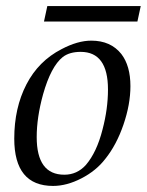

<svg xmlns="http://www.w3.org/2000/svg" viewBox="-20 -599 484 633"><path d="M410 -315Q410 -255 387 -188Q364 -121 327 -75Q297 -36 248.5 -11Q200 14 155 14Q27 14 27 -142Q27 -243 67 -320.5Q107 -398 183 -437Q236 -465 281 -465Q345 -465 380 -421Q410 -382 410 -315ZM336 -304Q336 -428 246 -428Q209 -428 187 -411Q148 -380 122 -288Q101 -212 101 -147Q101 -23 192 -23Q234 -23 263 -55Q299 -97 318 -172Q336 -240 336 -304ZM444 -579 433 -528H125L136 -579Z"/></svg>

Font: GFS Didot
Style: Italic
Weight: 400
Italic angle: -12°
Designer: Takis Katsoulidis and George D. Matthiopoulos
Foundry: George Matthiopoulos and Takis Katsoulidis
Version: Version 1.0